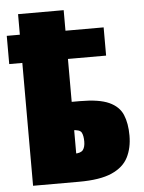

<svg xmlns="http://www.w3.org/2000/svg" viewBox="-57 -803 637 847"><g transform="rotate(-5 261.5 -380.0)"><path d="M257 -760V-669H426V-544H257V-354H294Q378 -354 422 -334Q466 -314 482 -276Q498 -238 498 -184Q498 -129 477 -87.5Q456 -46 404 -23Q352 0 259 0H55V-544H-3V-669H55V-760ZM247 -229H257V-125H249Q278 -125 287.5 -138Q297 -151 297 -175Q297 -201 289.5 -215Q282 -229 247 -229Z"/></g></svg>

Font: Noto Sans Display Black
Style: Regular
Weight: 900
Designer: Monotype Design Team
Foundry: Monotype Imaging Inc.
Version: Version 2.003